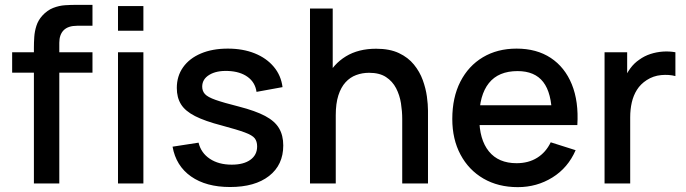

<svg xmlns="http://www.w3.org/2000/svg" viewBox="-20 -755 2824 790"><path d="M119.5 0V-559Q119.5 -579.5 121 -602.8Q122.5 -626 129.8 -648.8Q137 -671.5 154 -690.5Q174.5 -713 199 -722.5Q223.5 -732 247.8 -733.5Q272 -735 292.5 -735H360.5V-649H297.5Q260.5 -649 242.2 -630.8Q224 -612.5 224 -579V0ZM30 -456V-540H360.5V-456ZM465.5 -628.5V-730H570V-628.5ZM465.5 0V-540H570V0Z M926.5 14.5Q828 14.5 766 -29Q704 -72.5 690 -151.5L797 -168Q807 -126 843.2 -101.8Q879.5 -77.5 933.5 -77.5Q982.5 -77.5 1010.2 -97.5Q1038 -117.5 1038 -152.5Q1038 -173 1028.2 -185.8Q1018.5 -198.5 987.5 -210Q956.5 -221.5 893 -238.5Q823.5 -256.5 782.8 -277.2Q742 -298 724.8 -325.8Q707.5 -353.5 707.5 -393Q707.5 -442 733.5 -478.5Q759.5 -515 806.8 -535Q854 -555 917.5 -555Q979.5 -555 1028 -535.5Q1076.5 -516 1106.5 -480.2Q1136.5 -444.5 1142.5 -396.5L1035.5 -377Q1030 -416 999 -438.5Q968 -461 918.5 -463Q871 -465 841.5 -447.2Q812 -429.5 812 -398.5Q812 -380.5 823.2 -368Q834.5 -355.5 867 -344Q899.5 -332.5 963 -316.5Q1031 -299 1071 -277.8Q1111 -256.5 1128.2 -227.2Q1145.5 -198 1145.5 -156.5Q1145.5 -76.5 1087.2 -31Q1029 14.5 926.5 14.5Z M1635 0V-265.5Q1635 -297 1629.8 -330.2Q1624.5 -363.5 1609.8 -392Q1595 -420.5 1568.2 -438Q1541.5 -455.5 1498.5 -455.5Q1470.5 -455.5 1445.5 -446.2Q1420.5 -437 1401.8 -416.5Q1383 -396 1372.2 -362.5Q1361.5 -329 1361.5 -281L1296.5 -305.5Q1296.5 -379 1324 -435.2Q1351.5 -491.5 1403 -523Q1454.5 -554.5 1527.5 -554.5Q1583.5 -554.5 1621.5 -536.5Q1659.5 -518.5 1683.2 -489.2Q1707 -460 1719.5 -425.5Q1732 -391 1736.5 -358Q1741 -325 1741 -300V0ZM1255.5 0V-720H1349V-331.5H1361.5V0Z M2110.5 15Q2030 15 1969.2 -20.2Q1908.5 -55.5 1874.8 -118.8Q1841 -182 1841 -265.5Q1841 -354 1874.2 -419Q1907.5 -484 1967 -519.5Q2026.5 -555 2105.5 -555Q2188 -555 2246 -516.8Q2304 -478.5 2332.8 -408Q2361.5 -337.5 2355.5 -240.5H2251V-278.5Q2250 -372.5 2215.2 -417.5Q2180.5 -462.5 2109.5 -462.5Q2031 -462.5 1991.5 -413Q1952 -363.5 1952 -270Q1952 -181 1991.5 -132.2Q2031 -83.5 2105.5 -83.5Q2154.5 -83.5 2190.2 -105.8Q2226 -128 2246 -169.5L2348.5 -137Q2317 -64.5 2253 -24.8Q2189 15 2110.5 15ZM1918 -240.5V-322H2303.5V-240.5Z M2467.5 0V-540H2560.5V-409L2547.5 -426Q2557.5 -452 2573.5 -473.8Q2589.5 -495.5 2610.5 -509.5Q2631 -524.5 2656.2 -532.8Q2681.5 -541 2708 -542.8Q2734.5 -544.5 2759 -540V-442Q2732.5 -449 2700.2 -446Q2668 -443 2641 -425.5Q2615.5 -409 2600.8 -385.5Q2586 -362 2579.5 -333.2Q2573 -304.5 2573 -272.5V0Z"/></svg>

Font: Manrope ExtraLight SemiBold
Style: Regular
Weight: 600
Version: Version 4.504